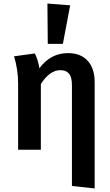

<svg xmlns="http://www.w3.org/2000/svg" viewBox="-20 -843 622 1081"><path d="M334 -596H249L247 -823L375 -813ZM363 -544Q434 -544 473.5 -501Q513 -458 513 -380V218L385 204V-363Q385 -409 368.5 -428.5Q352 -448 320 -448Q260 -448 210 -370V0H82V-371Q82 -452 59 -526L176 -542Q193 -510 202 -459Q265 -544 363 -544Z"/></svg>

Font: FiraGO Medium
Style: Regular
Weight: 500
Designer: bBox Type
Foundry: bBox Type GmbH
Version: Version 1.001;PS 001.001;hotconv 1.0.88;makeotf.lib2.5.64775